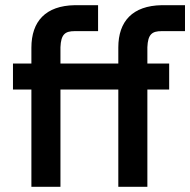

<svg xmlns="http://www.w3.org/2000/svg" viewBox="-20 -720 733 740"><path d="M213 -375H436V0H548V-375H632V-475H548V-538C550 -588 566 -600 603 -600H693V-700H603C491 -698 436 -638 436 -537V-475H213V-538C215 -588 231 -600 268 -600H358V-700H268C156 -698 101 -638 101 -536V-475H30V-375H101V0H213Z"/></svg>

Font: Mint Spirit
Style: Bold
Weight: 700
Designer: HARENDAL Hirwen
Foundry: Arkandis Digital Foundry.
Version: Version 1.004;FFEdit